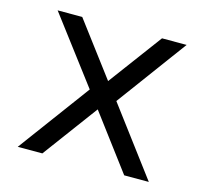

<svg xmlns="http://www.w3.org/2000/svg" viewBox="-83 -623 766 716"><g transform="rotate(15 300.0 -265.0)"><path d="M549 0H454L295 -212L138 0H43L247 -276L55 -530H150L305 -324L458 -530H553L354 -260Z"/></g></svg>

Font: Edlo
Style: Regular
Weight: 400
Monospace: yes
Version: Version 0.01